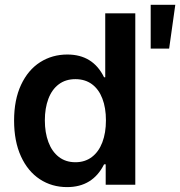

<svg xmlns="http://www.w3.org/2000/svg" viewBox="-20 -762 743 792"><path d="M38.1 -264.6Q38.1 -350.6 66.9 -412.1Q95.7 -473.6 145.5 -505.4Q195.3 -537.1 257.8 -537.1Q363.3 -537.1 409.2 -443.4H414.1V-707H538.1V0H416V-84H409.2Q362.3 9.8 256.8 9.8Q193.8 9.8 144.3 -22.7Q94.7 -55.2 66.4 -117.2Q38.1 -179.2 38.1 -264.6ZM417 -265.6Q417 -316.9 402.3 -355.2Q387.7 -393.6 359.4 -414.6Q331.1 -435.5 291 -435.5Q250.5 -435.5 222.2 -414.1Q193.8 -392.6 179.4 -354Q165 -315.4 165 -265.6Q165 -214.8 179.7 -175.8Q194.3 -136.7 222.7 -114.7Q251 -92.8 291 -92.8Q330.6 -92.8 358.9 -114.3Q387.2 -135.7 402.1 -174.8Q417 -213.9 417 -265.6ZM601.6 -742.2H703.1L677.7 -561.5H601.6Z"/></svg>

Font: Pretendard SemiBold
Style: Regular
Weight: 600
Designer: Base glyphs from Inter by Rasmus Andersson; Hangeul glyphs from Noto Sans CJK(Source Han Sans) by Jang Soo-young and Kan
Foundry: Kil Hyung-jin
Version: Version 1.309